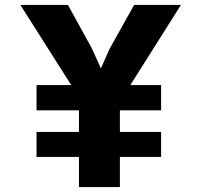

<svg xmlns="http://www.w3.org/2000/svg" viewBox="-20 -763 811 783"><path d="M129 -123V-225H302V-313H129V-416H270.5L63 -743H257L355 -565L391.5 -484L427 -564L527 -743H718L511.5 -416H637V-313H469V-225H637V-123H469V0H302V-123Z"/></svg>

Font: Merriweather Sans Black
Style: Regular
Weight: 900
Designer: Eben Sorkin
Foundry: Eben Sorkin
Version: Version 1.008; ttfautohint (v1.7.19-72a1) -l 8 -r 50 -G 200 